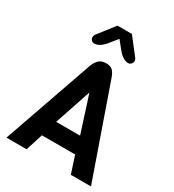

<svg xmlns="http://www.w3.org/2000/svg" viewBox="-222 -1073 1082 1196"><g transform="rotate(30 319.0 -475.0)"><path d="M623 0H478L438 -123H199L160 0H15L243 -652Q258 -686 276.5 -699Q295 -712 322 -712Q349 -712 365.5 -700Q382 -688 395 -652ZM406 -240 322 -502 234 -240ZM317 -885 272 -829Q233 -781 195 -781Q182 -781 174 -790Q166 -799 166 -810Q166 -821 171 -829L265 -950H369L463 -829Q468 -821 468 -810.5Q468 -800 459.5 -790.5Q451 -781 439 -781Q401 -781 362 -829Z"/></g></svg>

Font: Viga
Style: Regular
Weight: 400
Designer: Oscar Yáñez
Foundry: Fontstage
Version: Version 1.001